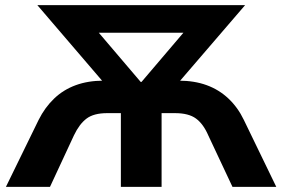

<svg xmlns="http://www.w3.org/2000/svg" viewBox="-20 -725 1096 745"><path d="M3 0 130 -260Q154 -308 190 -342.5Q226 -377 274 -394.5Q322 -412 381 -412H412L406 -377L125 -705H931L649 -377L644 -412H674Q734 -412 782 -394.5Q830 -377 866.5 -342.5Q903 -308 926 -260L1052 0H882L788 -200Q769 -244 740.5 -265Q712 -286 659 -286H607V0H449V-286H396Q344 -286 316 -265Q288 -244 267 -200L174 0ZM526 -407H529L724 -636V-598H331V-636Z"/></svg>

Font: Nunito Sans 11pt ExtraBold
Style: Regular
Weight: 800
Version: Version 3.101;gftools[0.9.27]